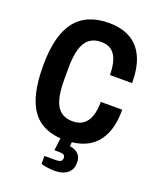

<svg xmlns="http://www.w3.org/2000/svg" viewBox="-161 -797 902 1091"><g transform="rotate(20 289.5 -251.0)"><path d="M298 12Q208.5 12 150.3 -26.1Q92.1 -64.2 64.7 -143.3Q37.3 -222.4 37.3 -344.2Q37.3 -525.8 104.3 -612.6Q171.2 -699.4 307.3 -699.4Q381.8 -699.4 435.2 -670.5Q488.5 -641.6 517.3 -580.4Q546.2 -519.2 546.2 -423H412.2Q412.2 -474.8 400.6 -510.7Q389 -546.6 364.9 -564.8Q340.8 -583 302.6 -583Q259.1 -583 231.2 -561.3Q203.4 -539.5 190.2 -493.9Q177.1 -448.3 177.1 -379.3V-306.3Q177.1 -237.1 189.9 -192Q202.6 -146.9 230.2 -125Q257.7 -103.2 301 -103.2Q339.4 -103.2 364.9 -120.9Q390.4 -138.7 403 -174.1Q415.6 -209.6 415.6 -261.8H545.4Q545.4 -166 515.5 -105.6Q485.6 -45.1 430.6 -16.5Q375.5 12 298 12ZM306.3 196.1Q284 196.1 260 193.2Q236 190.3 219.8 184V136.4H288.2Q306.8 136.4 316.9 131Q327 125.5 327 110.5Q327 96.3 318.3 91.4Q309.7 86.5 290.2 86.5H261.9L275.5 -24.1H341.9L337 34.3Q352.1 36.3 368.4 43.6Q384.7 50.9 395.8 66.5Q406.9 82 406.9 109.5Q406.9 136.2 396.8 153.1Q386.7 170 371.1 179.5Q355.5 188.9 337.9 192.5Q320.3 196.1 306.3 196.1Z"/></g></svg>

Font: Archivo SemiBold Condensed
Style: Regular
Weight: 600
Width: 3
Version: Version 2.001